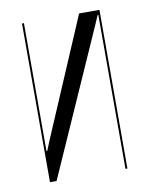

<svg xmlns="http://www.w3.org/2000/svg" viewBox="-64 -543 453 590"><g transform="rotate(-10 163.0 -247.5)"><path d="M223 -495 65.2 -125.5 53.4 -96.2H50.8V-126.2V-495H44.8V0H65.4L265.5 -451.1L278.4 -480.8H280.4V-450.8V0H286.4V-495Z"/></g></svg>

Font: Moniqa Black
Style: Regular
Weight: 900
Designer: Rajesh Rajput
Foundry: Rajesh Rajput
Version: Version 1.000